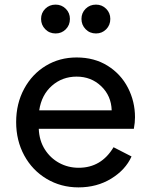

<svg xmlns="http://www.w3.org/2000/svg" viewBox="-20 -800 654 832"><path d="M50 -271Q50 -351 84.5 -415Q119 -479 178.5 -515Q238 -551 312 -551Q389 -551 446.5 -515Q504 -479 534.5 -419.5Q565 -360 565 -292Q565 -269 560 -242H148Q150 -191 174 -153Q198 -115 236.5 -94Q275 -73 321 -73Q419 -73 472 -162L550 -122Q524 -64 462 -26Q400 12 320 12Q244 12 182 -25Q120 -62 85 -126.5Q50 -191 50 -271ZM464 -322Q462 -385 418.5 -426.5Q375 -468 312 -468Q250 -468 205 -428.5Q160 -389 150 -322ZM158 -718Q158 -744 176 -762Q194 -780 221 -780Q247 -780 265 -762Q283 -744 283 -718Q283 -691 265 -673Q247 -655 221 -655Q194 -655 176 -673.5Q158 -692 158 -718ZM396 -780Q422 -780 440 -762Q458 -744 458 -718Q458 -691 440 -673Q422 -655 396 -655Q369 -655 351 -673.5Q333 -692 333 -718Q333 -744 351 -762Q369 -780 396 -780Z"/></svg>

Font: Eudoxus Sans Medium
Style: Regular
Weight: 500
Designer: Stijn de Vries
Foundry: tokotype
Version: Version 2.005